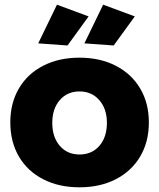

<svg xmlns="http://www.w3.org/2000/svg" viewBox="-20 -793 678 819"><path d="M615 -271Q615 -188 578 -125.5Q541 -63 474 -28.5Q407 6 319 6Q231 6 164 -28.5Q97 -63 60.5 -125.5Q24 -188 24 -271Q24 -353 60.5 -415.5Q97 -478 164 -512.5Q231 -547 319 -547Q407 -547 474 -512.5Q541 -478 578 -415.5Q615 -353 615 -271ZM203 -269Q203 -208 235 -171Q267 -134 319 -134Q372 -134 404 -171Q436 -208 436 -269Q436 -329 403.5 -366Q371 -403 319 -403Q267 -403 235 -366Q203 -329 203 -269ZM223 -773 358 -723 268 -599 143 -608ZM420 -773 555 -723 465 -599 340 -608Z"/></svg>

Font: Montserrat arm2
Style: Bold
Weight: 700
Designer: Julieta Ulanovsky
Foundry: Julieta Ulanovsky
Version: Version 6.000